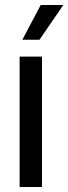

<svg xmlns="http://www.w3.org/2000/svg" viewBox="-20 -753 275 773"><path d="M59 0V-525H149V0ZM70 -593 144 -733H235L139 -593Z"/></svg>

Font: Mona Sans Expanded
Style: Regular
Weight: 400
Width: 7
Designer: Deni Anggara
Foundry: GitHub
Version: Version 2.000